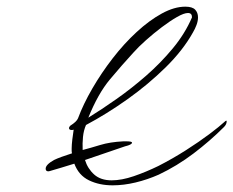

<svg xmlns="http://www.w3.org/2000/svg" viewBox="-20 -538 700 576"><path d="M318 18Q278 18 247 3Q216 -12 203 -47Q184 -41 165.5 -35.5Q147 -30 130 -25Q129 -25 128 -24.5Q127 -24 125 -24Q117 -24 117 -32Q117 -44 142 -58Q150 -62 165 -67.5Q180 -73 196 -78Q195 -82 195 -85.5Q195 -89 195 -93Q195 -103 197 -120Q199 -137 201 -149Q199 -148 195 -148Q187 -148 187 -154Q187 -157 191 -161Q210 -173 214 -183Q230 -226 257 -272.5Q284 -319 318 -363Q352 -407 390 -442Q428 -477 465.5 -497.5Q503 -518 536 -518Q557 -518 565.5 -509Q574 -500 574 -486Q574 -475 569.5 -463Q565 -451 559 -441Q529 -387 476.5 -335.5Q424 -284 362 -240Q300 -196 238 -163Q231 -147 229 -127.5Q227 -108 228 -88Q251 -94 280.5 -103Q310 -112 350 -114H359Q376 -114 376 -110Q376 -104 355 -99L235 -58Q243 -32 262.5 -14.5Q282 3 315 3Q345 3 381.5 -9.5Q418 -22 455 -40Q498 -62 538 -87.5Q578 -113 608.5 -136Q639 -159 653 -172Q657 -176 659 -176Q660 -176 660 -174Q660 -165 652 -157Q610 -115 560.5 -77.5Q511 -40 456 -14Q422 1 386.5 9.5Q351 18 318 18ZM245 -185Q284 -209 329.5 -241Q375 -273 418.5 -311Q462 -349 498.5 -393Q535 -437 556 -486Q556 -499 544 -499Q532 -499 511 -487Q490 -475 465.5 -456.5Q441 -438 418 -417.5Q395 -397 380 -380Q346 -343 310 -300Q274 -257 245 -185Z"/></svg>

Font: WindSong
Style: Regular
Weight: 400
Designer: Robert E. Leuschke
Foundry: Robert E. Leuschke
Version: Version 1.010; ttfautohint (v1.8.3)